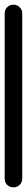

<svg xmlns="http://www.w3.org/2000/svg" viewBox="-20 -800 115 820"><path d="M0 -38H75V-743H0ZM38 -75Q21 -75 10.5 -64Q0 -53 0 -38Q0 -21 10.5 -10.5Q21 0 38 0Q53 0 64 -10.5Q75 -21 75 -38Q75 -53 64 -64Q53 -75 38 -75ZM38 -780Q21 -780 10.5 -769Q0 -758 0 -743Q0 -726 10.5 -715.5Q21 -705 38 -705Q53 -705 64 -715.5Q75 -726 75 -743Q75 -758 64 -769Q53 -780 38 -780Z"/></svg>

Font: Wavefont Medium
Style: Regular
Weight: 500
Version: Version 3.004;gftools[0.9.33]